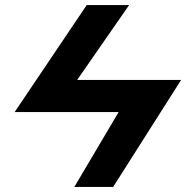

<svg xmlns="http://www.w3.org/2000/svg" viewBox="-20 -739 773 758"><path d="M322.4 -719.1 37.9 -296.6H448.4L273.4 -0.9H426.6L695.1 -423.4H284.6L489.8 -719.1Z"/></svg>

Font: Hussar
Style: BdWide
Weight: 700
Foundry: Cannot Into Space Fonts
Version: Version 2.00